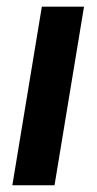

<svg xmlns="http://www.w3.org/2000/svg" viewBox="-20 -549 286 569"><path d="M16.6 0 104 -529.3H229L141.6 0Z"/></svg>

Font: Inter 24pt SemiBold
Style: Italic
Weight: 600
Italic angle: -9.3988°
Designer: Rasmus Andersson
Foundry: rsms
Version: Version 4.001;git-66647c0bb